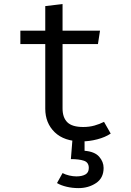

<svg xmlns="http://www.w3.org/2000/svg" viewBox="-20 -693 655 957"><path d="M531.8 -27.2Q504.1 -8.7 464.6 1.5Q425.1 11.8 387.2 11.8Q300 11.8 252.8 -33.8Q205.6 -79.5 205.6 -151.3V-473.3H81.5V-540H205.6V-662.6L291.8 -672.8V-540H478.5L468.2 -473.3H291.8V-152.3Q291.8 -107.2 315.6 -83.6Q339.5 -60 394.9 -60Q425.1 -60 450.8 -67.2Q476.4 -74.4 498.5 -85.6ZM422.6 144.1Q422.6 116.4 398.5 108.2Q374.4 100 333.3 100L342.6 -16.4H401.5V58.5Q451.8 62.6 474.1 87.9Q496.4 113.3 496.4 144.1Q496.4 194.4 458.7 219.5Q421 244.6 371.3 244.6Q340.5 244.6 312.3 237.9Q284.1 231.3 264.1 219.5L291.8 169.7Q306.2 177.4 325.1 181.8Q344.1 186.2 361 186.2Q388.2 186.2 405.4 176.7Q422.6 167.2 422.6 144.1Z"/></svg>

Font: FiraCode Nerd Font Mono
Style: Regular
Weight: 400
Monospace: yes
Designer: Carrois Corporate, Edenspiekermann AG, Nikita Prokopov
Foundry: Carrois Corporate, Edenspiekermann AG, Nikita Prokopov
Version: Version 6.002;Nerd Fonts 3.4.0